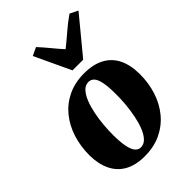

<svg xmlns="http://www.w3.org/2000/svg" viewBox="-248 -950 1069 1069"><g transform="rotate(-45 287.0 -415.0)"><path d="M328.5 -552Q400.5 -552 448.5 -526.2Q496.5 -500.5 521 -451.2Q545.5 -402 546 -331.5Q546.5 -261 526.5 -198.2Q506.5 -135.5 467.5 -88Q428.5 -40.5 371.8 -13.2Q315 14 242 14Q172 14 124.5 -12.2Q77 -38.5 52.8 -88Q28.5 -137.5 27.5 -206.5Q27.5 -278.5 47.5 -341.2Q67.5 -404 106.2 -451.2Q145 -498.5 201 -525.2Q257 -552 328.5 -552ZM312.5 -501Q287.5 -501 269 -481.2Q250.5 -461.5 237.2 -428.2Q224 -395 215.8 -354.8Q207.5 -314.5 204 -272.5Q200.5 -230.5 200.5 -193.5Q201 -138 208 -103.5Q215 -69 228.5 -52.8Q242 -36.5 261.5 -36.5Q286.5 -36.5 305.2 -56.5Q324 -76.5 337 -109.8Q350 -143 358 -183.5Q366 -224 369.8 -266.2Q373.5 -308.5 373 -346Q373 -403.5 366 -437.5Q359 -471.5 345.8 -486.2Q332.5 -501 312.5 -501ZM295.5 -609 195.5 -822 243.5 -844.5Q270 -816 297 -783Q324 -750 351.5 -719.5Q391 -751 428.5 -783.5Q466 -816 507 -844.5L554.5 -821L379.5 -609Z"/></g></svg>

Font: Merriweather 60pt Black
Style: Italic
Weight: 900
Italic angle: -7.8°
Version: Version 2.101